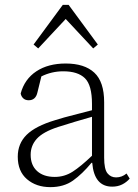

<svg xmlns="http://www.w3.org/2000/svg" viewBox="-20 -756 567 789"><path d="M441 11Q367 11 359 -87H356Q318 -41 280 -14Q242 13 187 13Q129 13 91 -19.5Q53 -52 53 -112Q53 -166 89.5 -202Q126 -238 206 -262Q244 -274 282.5 -283.5Q321 -293 358 -303V-329Q358 -406 329 -434.5Q300 -463 240 -463Q192 -463 150 -442L134 -377Q127 -344 98 -344Q84 -344 75.5 -352Q67 -360 65 -372Q81 -431 129.5 -463Q178 -495 250 -495Q327 -495 367.5 -457.5Q408 -420 408 -336V-108Q408 -61 421.5 -44Q435 -27 457 -27Q481 -27 500 -43L513 -22Q500 -7 482 2Q464 11 441 11ZM106 -120Q106 -77 132.5 -53Q159 -29 205 -29Q245 -29 278.5 -50.5Q312 -72 358 -116V-276Q323 -266 287.5 -255.5Q252 -245 218 -234Q157 -214 131.5 -186Q106 -158 106 -120ZM363 -557 250 -678 137 -557 118 -573 238 -736H262L382 -573Z"/></svg>

Font: Source Serif 4 SmText Light
Style: Regular
Weight: 300
Designer: Frank Grießhammer
Foundry: Adobe
Version: Version 4.005;hotconv 1.1.0;makeotfexe 2.6.0